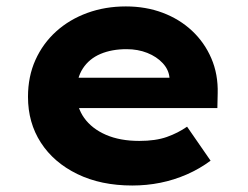

<svg xmlns="http://www.w3.org/2000/svg" viewBox="-20 -562 764 592"><path d="M387.9 10Q291 10 218.4 -25.4Q145.8 -60.7 106 -122.2Q66.3 -183.6 66.3 -263.3Q66.3 -326.2 89.3 -377.2Q112.3 -428.2 153.3 -465.2Q194.4 -502.2 249.4 -522.2Q304.4 -542.2 368 -542.2Q429.6 -542.2 481.7 -522.6Q533.7 -503 572.2 -467Q610.6 -431 631.7 -381.9Q652.8 -332.8 651.2 -274L650.2 -228.8H170.9L147.9 -322.3H519.8L502.6 -301.9V-322.4Q500.3 -347.4 481.7 -367.3Q463.2 -387.3 434.1 -398.9Q405 -410.4 370.3 -410.4Q324.6 -410.4 289.9 -395.7Q255.2 -381 235.5 -351Q215.9 -321 215.9 -275.5Q215.9 -231.4 239.6 -198.3Q263.3 -165.2 306.7 -146.3Q350.1 -127.5 409.4 -127.5Q460.2 -127.5 494.6 -139.8Q529 -152 556.8 -171.4L629.3 -66.6Q595.9 -41.7 556.3 -24.3Q516.7 -7 474.5 1.5Q432.3 10 387.9 10Z"/></svg>

Font: Lexend Exa
Style: Regular
Weight: 400
Designer: Bonnie Shaver-Troup, Thomas Jockin
Foundry: Lexend
Version: Version 1.007